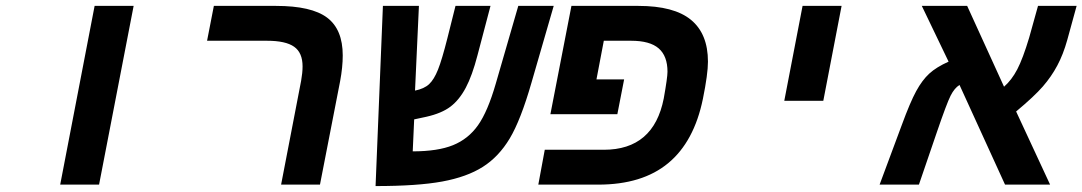

<svg xmlns="http://www.w3.org/2000/svg" viewBox="-20 -626 3670 651"><path d="M300.8 -606H433.1L315.9 0H184.1Z M1064.9 0H933.1L1001 -352.1Q1005.9 -379.4 1005.9 -400.9Q1005.9 -447.3 977.3 -467.5Q948.7 -487.8 885.3 -487.8H682.1L705.1 -606H916Q1036.1 -606 1089.1 -566.2Q1142.1 -526.4 1142.1 -438Q1142.1 -398.4 1133.3 -351.1Z M1387.2 -318.8Q1418.5 -325.2 1435.1 -340.8Q1451.7 -356.4 1465.1 -389.9Q1478.5 -423.3 1497.1 -497.1L1524.4 -606H1643.1L1599.1 -439Q1581.1 -369.6 1559.3 -328.6Q1537.6 -287.6 1507.6 -264.6Q1477.5 -241.7 1425.3 -230L1384.3 -221.2L1379.4 -112.8Q1464.4 -112.8 1516.1 -133.8Q1567.9 -154.8 1600.8 -201.4Q1633.8 -248 1661.1 -342.8L1737.3 -606H1857.4L1782.2 -346.2Q1745.6 -218.8 1708.3 -156.5Q1670.9 -94.2 1616.9 -60.1Q1563 -25.9 1479.2 -10.5Q1395.5 4.9 1253.4 4.9L1278.3 -606H1400.4Z M2243.2 -382.8Q2243.2 -436 2213.4 -461.9Q2183.6 -487.8 2120.1 -487.8H2027.3L2002.4 -356.9H2096.2L2073.2 -238.8H1846.2L1917.5 -606H2144.5Q2265.6 -606 2323 -558.6Q2380.4 -511.2 2380.4 -417Q2380.4 -375 2363.3 -291Q2333.5 -145.5 2245.6 -72.8Q2157.7 0 2008.3 0H1805.2L1827.1 -118.2H2027.3Q2196.3 -118.2 2230.5 -292Q2243.2 -363.3 2243.2 -382.8Z M2701.2 -606H2833.5L2771.5 -284.2H2639.2Z M3105.5 -606H3259.3L3384.3 -332Q3410.2 -354.5 3429.2 -390.9Q3448.2 -427.2 3469.7 -499L3499.5 -606H3630.4L3598.6 -490.2Q3585 -441.4 3564.9 -403.8Q3544.9 -366.2 3515.9 -332.8Q3486.8 -299.3 3425.3 -248L3540.5 0H3387.7L3233.4 -337.9Q3216.3 -327.6 3203.1 -301.5Q3189.9 -275.4 3156.2 -176.8L3095.7 0H2962.4L3037.6 -202.1Q3065.9 -279.3 3086.4 -316.9Q3106.9 -354.5 3130.9 -376.5Q3154.8 -398.4 3196.3 -417Z"/></svg>

Font: Liberation Mono
Style: Bold Italic
Weight: 700
Italic angle: -12°
Monospace: yes
Designer: Steve Matteson
Foundry: Ascender Corporation
Version: Version 2.1.5